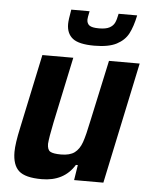

<svg xmlns="http://www.w3.org/2000/svg" viewBox="-52 -753 626 804"><g transform="rotate(5 261.0 -351.0)"><path d="M30 -96Q30 -131 45 -199L111 -510H241L182 -232Q169 -169 167 -142Q167 -117 179.5 -109.5Q192 -102 225 -102Q262 -102 282 -117Q302 -132 312.5 -162Q323 -192 336 -256L391 -510H520L412 0H289L299 -64H291Q247 8 153 8Q84 8 57 -16.5Q30 -41 30 -96ZM207 -649Q207 -666 215 -710H292Q286 -682 286 -675Q286 -658 297 -650Q308 -642 337 -642Q366 -642 381 -650Q396 -658 402.5 -671Q409 -684 414 -710H492Q482 -662 466.5 -632.5Q451 -603 417.5 -585.5Q384 -568 324 -568Q259 -568 233 -588.5Q207 -609 207 -649Z"/></g></svg>

Font: Saira Semi Condensed SemiBold
Style: Italic
Weight: 600
Width: 4
Italic angle: -12°
Designer: Hector Gatti with collaboration of the Omnibus-Type team
Foundry: Omnibus-Type
Version: Version 1.001; ttfautohint (v1.8)